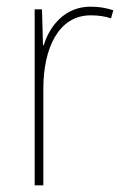

<svg xmlns="http://www.w3.org/2000/svg" viewBox="-20 -556 374 576"><path d="M252 -536C174 -536 129 -478 111 -420H109L106 -528H84V0H110V-290C110 -410 155 -510 252 -510C276 -510 295 -507 313 -501L320 -525C300 -532 277 -536 252 -536Z"/></svg>

Font: Noto Sans Hebrew SemiCondensed Thin
Style: Regular
Weight: 100
Width: 4
Designer: Monotype Design Team
Foundry: Monotype Imaging Inc.
Version: Version 2.004